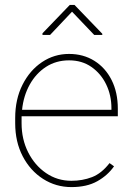

<svg xmlns="http://www.w3.org/2000/svg" viewBox="-20 -760 544 790"><path d="M273.9 9.8Q210 9.8 157.2 -23.9Q104.5 -57.6 73.5 -116.9Q42.5 -176.3 42.5 -252.9V-274.4Q42.5 -351.6 72.5 -411.1Q102.5 -470.7 152.8 -504.4Q203.1 -538.1 264.2 -538.1Q322.8 -538.1 368.2 -509.8Q413.6 -481.4 439.2 -430.7Q464.8 -379.9 464.8 -312.5V-281.7H68.8Q68.8 -278.3 68.8 -274.4V-252.9Q68.8 -187 95.9 -133.3Q123 -79.6 169.4 -47.9Q215.8 -16.1 273.9 -16.1Q319.3 -16.1 358.6 -31.2Q397.9 -46.4 430.7 -88.9L449.2 -75.7Q422.9 -38.1 380.1 -14.2Q337.4 9.8 273.9 9.8ZM264.2 -511.7Q210.9 -511.7 169.4 -484.9Q127.9 -458 102.3 -411.9Q76.7 -365.7 70.8 -308.1H438.5V-314.5Q438.5 -367.7 417 -412.4Q395.5 -457 356.4 -484.4Q317.4 -511.7 264.2 -511.7ZM286.6 -739.7 400.9 -621.1V-616.2H367.7L276.4 -711.9L186 -616.2H154.8V-623L267.1 -739.7Z"/></svg>

Font: Vazirmatn UI FD Thin
Style: Regular
Weight: 100
Designer: Saber Rastikerdar
Foundry: Saber Rastikerdar
Version: Version 33.003